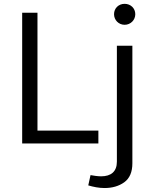

<svg xmlns="http://www.w3.org/2000/svg" viewBox="-20 -742 792 993"><path d="M569.8 -668.5C569.8 -638.7 593.3 -613.8 624.5 -613.8C655.8 -613.8 679.7 -638.7 679.7 -668.5C679.7 -699.2 655.8 -722.2 624.5 -722.2C593.3 -722.2 569.8 -699.2 569.8 -668.5ZM436.5 216.8C462.4 224.6 491.7 230.5 520.5 230.5C560.5 230.5 594.7 220.7 622.6 200.7C650.4 180.7 664.6 147.9 664.6 102.5V-505.4H584.5V94.2C584.5 145.5 554.2 169.9 502.9 169.9C483.4 169.9 461.4 166 448.2 163.6ZM173.8 -66.4V-676.3H94.7V0H488.8V-66.4Z"/></svg>

Font: Estedad Regular
Style: Regular
Weight: 400
Designer: Amin Abedi
Version: Version 7.3